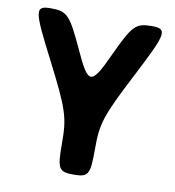

<svg xmlns="http://www.w3.org/2000/svg" viewBox="-80 -782 778 854"><g transform="rotate(10 309.0 -355.5)"><path d="M236 -551C169 -696 155 -711 82 -711C8 -711 12 -690 118 -485C223 -279 234 -246 234 -129C234 -12 241 0 309 0C376 0 383 -12 383 -129C383 -246 394 -279 500 -485C606 -690 610 -711 537 -711C464 -711 450 -696 383 -551C316 -406 302 -406 236 -551Z"/></g></svg>

Font: Asimov Print
Style: A
Weight: 500
Designer: Google
Version: Version 2.000980: 2014